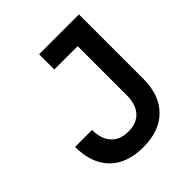

<svg xmlns="http://www.w3.org/2000/svg" viewBox="-191 -826 968 968"><g transform="rotate(-45 293.0 -341.5)"><path d="M280.3 9.8Q163.6 9.8 100.3 -54.4Q37.1 -118.7 37.1 -234.9H158.2Q158.2 -170.4 190.9 -134.8Q223.6 -99.1 282.7 -99.1Q341.8 -99.1 373.8 -134.5Q405.8 -169.9 405.8 -234.9V-585H239.3V-693.4H523.4V-234.9Q523.4 -118.7 459.2 -54.4Q395 9.8 280.3 9.8Z"/></g></svg>

Font: Cascadia Mono NF SemiBold
Style: Regular
Weight: 600
Monospace: yes
Designer: Aaron Bell
Foundry: Saja Typeworks
Version: Version 2404.023; ttfautohint (v1.8.4)